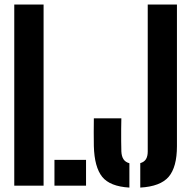

<svg xmlns="http://www.w3.org/2000/svg" viewBox="-20 -820 836 848"><path d="M43 0V-800H172.5V0ZM220.5 0V-114H360V0ZM551.5 8.5Q465.5 3.5 431.2 -39.2Q397 -82 394.5 -174.5Q394 -203 394 -235.8Q394 -268.5 394.5 -297.5H516Q515.5 -277 515.2 -250.5Q515 -224 515.2 -197.8Q515.5 -171.5 516 -151Q517 -130 525.2 -117Q533.5 -104 551.5 -99ZM599.5 8.5V-99.5Q617 -104.5 624.8 -117.2Q632.5 -130 632.5 -151V-800H761.5V-174.5Q761.5 -82 725 -39.2Q688.5 3.5 599.5 8.5Z"/></svg>

Font: Big Shoulders Stencil Display Thin ExtraBold
Style: Regular
Weight: 800
Version: Version 2.001